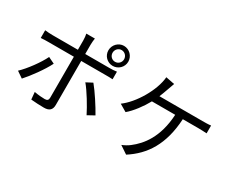

<svg xmlns="http://www.w3.org/2000/svg" viewBox="-112 -1260 2137 1749"><g transform="rotate(30 956.0 -385.5)"><path d="M88.1 -495C114 -497.2 141 -497.9 169 -497.9H435V-67.1C435 -42.3 424 -30.9 398.1 -30.9C373.2 -30.9 328.8 -33.7 286.9 -41.9L294 34.1C333.1 38 389.9 40.8 430 40.8C487.9 40.8 512.1 14.9 512.1 -35.2V-497.9H766C789.1 -497.9 817.1 -498.2 843 -496.1V-576C818.9 -572.1 788 -571 764.9 -571H512.1V-668C512.1 -688.9 515.3 -723.7 518.1 -736.9H427.9C431.8 -723 435 -690 435 -669V-571H169C139.2 -571 115.1 -573.2 88.1 -576ZM677.9 -706C677.9 -648.1 724.8 -601.9 782 -601.9C839.8 -601.9 887.1 -648.1 887.1 -706C887.1 -763.8 839.8 -812.1 782 -812.1C724.8 -812.1 677.9 -763.8 677.9 -706ZM57.9 -133.2 123.9 -88.1C177.9 -147 267.8 -268.8 307.9 -350.9L241.1 -383.2C204.2 -306.1 120.7 -192.1 57.9 -133.2ZM801.8 -94.1 872.9 -133.2C834.9 -202.1 758.2 -321 707 -382.1L642 -348C693.2 -288 764.9 -168 801.8 -94.1ZM721.9 -706C721.9 -740.1 748.9 -768.1 782 -768.1C816.1 -768.1 843 -740.1 843 -706C843 -671.9 816.1 -644.9 782 -644.9C748.9 -644.9 721.9 -671.9 721.9 -706Z M1018.8 -340.9 1094.8 -296.2C1150.9 -342.3 1214.8 -429 1253.9 -501.1H1498.9C1485.8 -258.2 1382.1 -133.2 1289.1 -62.1C1268.1 -45.1 1237.9 -29.1 1210.9 -18.1L1293 36.9C1457 -68.2 1563.9 -228 1578.8 -501.1H1741.1C1763.1 -501.1 1800.1 -500 1831 -497.9V-579.9C1802.9 -576 1765.3 -576 1741.1 -576H1290.1C1304 -610.1 1316.1 -643.8 1326 -671.9C1333.1 -691.8 1341.3 -717 1350.1 -739L1257.8 -757.1C1246.8 -615.1 1131.7 -422.9 1018.8 -340.9Z"/></g></svg>

Font: Karasuma Gothic
Style: Regular
Weight: 400
Designer: Rasmus Andersson, Ryoko Nishizuka
Foundry: Genbu
Version: Version 1.00